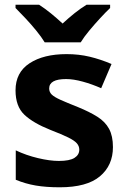

<svg xmlns="http://www.w3.org/2000/svg" viewBox="-20 -786 542 816"><path d="M460 -161Q460 -83 404.5 -36.5Q349 10 234 10Q176 10 132 2.5Q88 -5 47 -22V-147Q91 -126 141.5 -114Q192 -102 230 -102Q276 -102 296.5 -115Q317 -128 317 -150Q317 -165 306.5 -177Q296 -189 269.5 -202Q243 -215 194 -234Q121 -263 83.5 -298.5Q46 -334 46 -402Q46 -478 105.5 -517Q165 -556 263 -556Q315 -556 361 -545Q407 -534 454 -514L410 -411Q372 -428 332 -439Q292 -450 261 -450Q189 -450 189 -410Q189 -395 199.5 -384.5Q210 -374 236.5 -362Q263 -350 311 -331Q360 -311 393.5 -290Q427 -269 443.5 -238.5Q460 -208 460 -161ZM448 -766V-752Q430 -735 406 -709Q382 -683 359.5 -656Q337 -629 323 -606H170Q156 -629 134 -656Q112 -683 88 -708.5Q64 -734 46 -752V-766H146Q172 -749 196 -729.5Q220 -710 246 -686Q272 -710 297 -730Q322 -750 348 -766Z"/></svg>

Font: Noto Sans Cherokee
Style: Bold
Weight: 700
Designer: Monotype Design Team
Foundry: Monotype Imaging Inc.
Version: Version 2.001; ttfautohint (v1.8.4.7-5d5b)